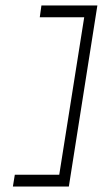

<svg xmlns="http://www.w3.org/2000/svg" viewBox="-20 -610 375 700"><path d="M34 27 27 70H231L335 -590H131L125 -547H287L196 27Z"/></svg>

Font: Charger Sport
Style: HLNrwObl
Weight: 100
Designer: Jasper
Foundry: Cannot Into Space Fonts
Version: Version 1.1